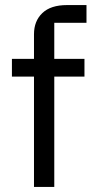

<svg xmlns="http://www.w3.org/2000/svg" viewBox="-20 -737 380 757"><path d="M194 0H114V-602Q114 -654 147 -685.5Q180 -717 244 -717H321V-647H194ZM27 -435V-505H313V-435Z"/></svg>

Font: 42dot Sans
Style: Regular
Weight: 400
Designer: 42dot
Version: Version 1.000